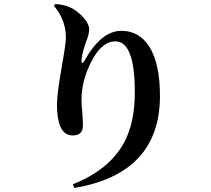

<svg xmlns="http://www.w3.org/2000/svg" viewBox="-20 -845 1040 947"><path d="M246 -816 252 -825Q293 -823 325 -809Q362 -792 391 -759Q420 -726 420 -700Q420 -677 402 -631Q385 -583 382 -549Q381 -535 386 -534Q390 -533 397 -546Q479 -693 579 -693Q667 -693 717 -614Q769 -530 769 -372Q769 11 347 82L339 64Q518 -7 591 -140Q645 -239 645 -390Q645 -641 549 -641Q480 -641 428 -536Q382 -445 382 -352Q382 -328 386 -288Q389 -248 389 -226Q389 -177 339 -177Q297 -177 278 -220Q261 -261 261 -329Q261 -381 283 -506Q305 -630 305 -659Q305 -747 246 -816Z"/></svg>

Font: Source Han Serif JP
Style: Bold
Weight: 700
Designer: Ryoko NISHIZUKA  (kana & ideographs); Frank Grießhammer (Latin, Greek & Cyrillic); Wenlong ZHANG  (bopomofo); Sandoll Co
Foundry: Adobe Systems Incorporated
Version: Version 1.000;PS 1;hotconv 16.6.53;makeotf.lib2.5.65590